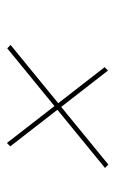

<svg xmlns="http://www.w3.org/2000/svg" viewBox="94 -600 341 570"><g transform="rotate(90 265.0 -315.5)"><path d="M114 -176 286.9 -317.4 179.9 -455.1 189.9 -465.1 297.9 -326.2 469 -466.1 479 -456.1 306.4 -314.9 415 -175 405 -165 295.4 -306.2 124 -166Z"/></g></svg>

Font: Bodoni* 16
Style: Italic
Weight: 400
Italic angle: -13°
Version: Version 2.000